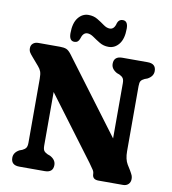

<svg xmlns="http://www.w3.org/2000/svg" viewBox="-96 -991 963 1074"><g transform="rotate(10 385.5 -454.0)"><path d="M278 -42.5Q278 0 230.5 0H86.5Q39 0 39 -42.5Q39 -72.5 71.5 -90L86.5 -95.5Q100.5 -102 107 -111.2Q113.5 -120.5 113.5 -140.5V-503.5Q113.5 -530.5 108.5 -544.5Q103.5 -558.5 91.5 -572L54.5 -615Q42.5 -628.5 36 -638.5Q29.5 -648.5 29.5 -663Q29.5 -680 41 -690Q52.5 -700 71 -700H194Q216 -700 229.8 -694.8Q243.5 -689.5 259 -669L575.5 -246.5V-559.5Q575.5 -579.5 569.2 -588.5Q563 -597.5 548.5 -604.5L533.5 -610Q500.5 -628 500.5 -657.5Q500.5 -700 548 -700H692Q739.5 -700 739.5 -657.5Q739.5 -627.5 706.5 -610L691.5 -604.5Q676.5 -597.5 670.8 -588.8Q665 -580 665 -559.5V-190Q665 -144 681.5 -116.5L699.5 -87.5Q710 -69.5 713.5 -60.8Q717 -52 717 -41Q717 -22.5 705.5 -11.2Q694 0 675.5 0H536Q500.5 0 500.5 -32Q500.5 -42.5 494.5 -52.5Q488.5 -62.5 469.5 -88.5L203 -444.5V-140.5Q203 -120 209 -111.2Q215 -102.5 230 -95.5L245 -90Q278 -72.5 278 -42.5ZM461 -746.5Q432.5 -746.5 410 -760Q387.5 -773.5 368.5 -787Q349.5 -800.5 332.5 -800.5Q307.5 -800.5 297.5 -764Q290 -741 268 -741Q238.5 -741 238.5 -785Q238.5 -842.5 262.2 -872.8Q286 -903 321 -903Q350 -903 372.5 -889.5Q395 -876 413.8 -862.2Q432.5 -848.5 450 -848.5Q476 -848.5 484.5 -886Q492.5 -908 514.5 -908Q544 -908 544 -864.5Q544 -806.5 520.2 -776.5Q496.5 -746.5 461 -746.5Z"/></g></svg>

Font: Fraunces 72pt S100
Style: Bold
Weight: 700
Version: Version 1.000; ttfautohint (v1.8.3)